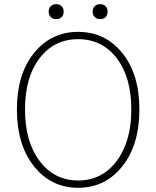

<svg xmlns="http://www.w3.org/2000/svg" viewBox="-20 -893 754 926"><path d="M61.5 -365.2Q61.5 -535.2 144 -637.2Q226.6 -739.3 356.9 -739.3Q487.3 -739.3 569.8 -637.2Q652.3 -535.2 652.3 -365.2Q652.3 -194.3 569.8 -90.8Q487.3 12.7 356.9 12.7Q226.6 12.7 144 -90.8Q61.5 -194.3 61.5 -365.2ZM613.3 -365.2Q613.3 -520.5 543 -612.3Q472.7 -704.1 356.9 -704.1Q241.2 -704.1 170.9 -612.3Q100.6 -520.5 100.6 -365.2Q100.6 -210 171.4 -116.2Q242.2 -22.5 356.9 -22.5Q471.7 -22.5 542.5 -116.2Q613.3 -210 613.3 -365.2ZM251 -800.8Q235.4 -800.8 225.1 -810.5Q214.8 -820.3 214.8 -836.9Q214.8 -853.5 225.1 -863.3Q235.4 -873 251 -873Q266.6 -873 276.9 -863.3Q287.1 -853.5 287.1 -836.9Q287.1 -820.3 277.3 -810.5Q267.6 -800.8 251 -800.8ZM462.9 -800.8Q447.3 -800.8 437 -810.5Q426.8 -820.3 426.8 -836.9Q426.8 -853.5 437 -863.3Q447.3 -873 462.9 -873Q478.5 -873 488.8 -863.3Q499 -853.5 499 -836.9Q499 -820.3 489.3 -810.5Q479.5 -800.8 462.9 -800.8Z"/></svg>

Font: Gen Jyuu Gothic ExtraLight
Style: Regular
Weight: 100
Designer: [Source Han Sans]
Ryoko NISHIZUKA  (kana & ideographs); Paul D. Hunt (Latin, Greek & Cyrillic); Wenlong ZHANG  (bopomofo
Version: Version 1.002.20150607